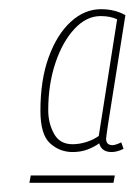

<svg xmlns="http://www.w3.org/2000/svg" viewBox="-20 -695 301 418"><path d="M253 -662Q238 -566 228.5 -508Q219 -450 215 -423Q211 -396 211 -393Q211 -379 225 -379Q231 -379 244 -385L249 -371Q235 -364 223 -364Q201 -364 196 -383Q185 -375 170.5 -369.5Q156 -364 138 -364Q110 -364 89 -383Q68 -402 68 -454Q68 -521 86 -570.5Q104 -620 134 -647.5Q164 -675 200 -675Q230 -675 253 -662ZM85 -455Q85 -427 97.5 -404Q110 -381 138 -381Q153 -381 168.5 -386Q184 -391 195 -399L235 -653Q220 -660 199 -660Q168 -660 142 -632Q116 -604 100.5 -557.5Q85 -511 85 -455ZM44 -297 47 -313H230L227 -297Z"/></svg>

Font: Georama SemiCondensed Thin
Style: Italic
Weight: 100
Width: 4
Italic angle: -9°
Designer: Jean-Baptiste Levee
Foundry: Production Type
Version: Version 1.000